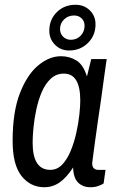

<svg xmlns="http://www.w3.org/2000/svg" viewBox="-20 -774 496 806"><path d="M166 12Q108 12 70.5 -35Q33 -82 33 -183Q33 -304 63.5 -382.5Q94 -461 140.5 -499.5Q187 -538 236 -538Q272 -538 301 -520Q330 -502 345 -453L363 -526H428Q428 -526 424.5 -503Q421 -480 416 -442Q411 -404 404.5 -358Q398 -312 391 -266Q384 -220 379 -180.5Q374 -141 370.5 -116.5Q367 -92 367 -89Q367 -74 374 -67.5Q381 -61 391 -61H423L415 -4Q408 1 393.5 6.5Q379 12 359 12Q328 12 308 -7.5Q288 -27 287 -71Q259 -28 230 -8Q201 12 166 12ZM191 -61Q220 -61 241 -83Q262 -105 276.5 -140Q291 -175 300 -215Q309 -255 313 -291.5Q317 -328 317 -352Q317 -408 300 -436.5Q283 -465 248 -465Q216 -465 193 -443.5Q170 -422 155.5 -388Q141 -354 132.5 -314.5Q124 -275 120.5 -238Q117 -201 117 -175Q117 -118 135.5 -89.5Q154 -61 191 -61ZM270 -562Q235 -562 211 -586Q187 -610 187 -645Q187 -692 218.5 -723Q250 -754 297 -754Q333 -754 357 -730.5Q381 -707 381 -672Q381 -625 349 -593.5Q317 -562 270 -562ZM277 -607Q302 -607 318.5 -624Q335 -641 335 -666Q335 -685 322.5 -697Q310 -709 291 -709Q266 -709 249 -692.5Q232 -676 232 -652Q232 -633 245 -620Q258 -607 277 -607Z"/></svg>

Font: Archivo Narrow
Style: Italic
Weight: 400
Italic angle: -8°
Designer: Hector Gatti
Foundry: Omnibus-Type
Version: Version 3.002